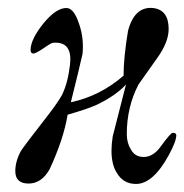

<svg xmlns="http://www.w3.org/2000/svg" viewBox="-20 -453 458 477"><path d="M399 -67Q360 4 318 4Q286 4 270 -24Q257 -44 257 -79Q257 -94 260 -114L293 -243Q267 -215 221 -193Q200 -183 148 -168Q138 -107 103 -32Q83 3 51 3Q18 3 18 -28Q18 -52 32 -78Q38 -88 104 -173Q126 -202 135 -219Q149 -249 154 -293Q160 -347 118 -347Q111 -347 109 -346Q102 -343 85 -331Q68 -320 63 -320Q56 -320 56 -329Q56 -355 88 -395Q121 -435 147 -433Q164 -431 176 -395Q189 -359 185 -319Q178 -287 156 -199Q228 -214 287 -265Q287 -310 298 -376Q314 -438 361 -433Q399 -428 399 -381Q399 -348 370 -308L324 -243Q295 -187 295 -120Q295 -98 305 -82Q315 -63 337 -63Q361 -63 380 -90Q404 -123 409 -123Q418 -123 418 -117Q418 -102 399 -67Z"/></svg>

Font: GFS Gazis
Style: Regular
Weight: 400
Designer: George Matthiopoulos
Foundry: George Matthiopoulos
Version: Version 1.0